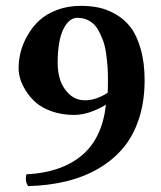

<svg xmlns="http://www.w3.org/2000/svg" viewBox="-20 -630 554 660"><path d="M350.1 -311Q351.1 -322.3 351.1 -356.9Q351.1 -378.4 349.9 -397.7Q348.6 -417 345.2 -443.1Q341.8 -469.2 334.5 -490Q327.1 -510.7 316.2 -529.3Q305.2 -547.9 287.1 -558.3Q269 -568.8 246.1 -568.8Q216.8 -568.8 197.5 -529.1Q178.2 -489.3 178.2 -413.1Q178.2 -381.3 187.5 -353.5Q196.8 -325.7 219 -305.4Q241.2 -285.2 272.9 -285.2Q309.1 -285.2 350.1 -311ZM70.8 -30.8Q189.9 -36.6 260.5 -95.2Q331.1 -153.8 344.2 -270Q284.7 -234.9 234.9 -234.9Q192.9 -234.9 158.4 -247.1Q124 -259.3 103.5 -277.3Q83 -295.4 68.8 -318.1Q54.7 -340.8 49.3 -359.9Q43.9 -378.9 43.9 -395Q43.9 -422.9 51 -451.2Q58.1 -479.5 74.7 -508.5Q91.3 -537.6 115.2 -559.8Q139.2 -582 176 -595.9Q212.9 -609.9 257.8 -609.9Q291 -609.9 319.8 -603.8Q348.6 -597.7 378.4 -580.6Q408.2 -563.5 429.2 -535.9Q450.2 -508.3 463.6 -461.7Q477.1 -415 477.1 -354Q477.1 -280.8 457.5 -221.4Q438 -162.1 402.6 -120.4Q367.2 -78.6 317.1 -49.8Q267.1 -21 207.3 -6.6Q147.5 7.8 77.1 9.8Q64.9 -5.9 70.8 -30.8Z"/></svg>

Font: Common Serif
Style: Bold
Weight: 700
Designer: Philipp H. Poll, Khaled Hosny
Foundry: Stefan Peev, Context Ltd.
Version: Version 1.026